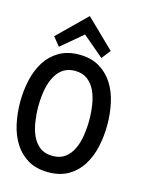

<svg xmlns="http://www.w3.org/2000/svg" viewBox="-144 -946 818 1040"><g transform="rotate(15 265.0 -426.5)"><path d="M-16.1 -318.8Q-16.1 -382.8 -2.4 -442.4Q11.2 -502 40 -547.4Q68.8 -592.8 115.5 -620.4Q162.1 -647.9 228 -647.9Q293.9 -647.9 340.6 -620.4Q387.2 -592.8 416.5 -547.4Q445.8 -502 459 -442.4Q472.2 -382.8 472.2 -318.8Q472.2 -254.9 459 -195.6Q445.8 -136.2 417 -90.1Q388.2 -43.9 341.6 -16.4Q294.9 11.2 228 11.2Q161.1 11.2 114.5 -16.4Q67.9 -43.9 38.8 -90.1Q9.8 -136.2 -3.2 -195.6Q-16.1 -254.9 -16.1 -318.8ZM85 -318.8Q85 -275.9 91.6 -232.9Q98.1 -189.9 114 -156Q129.9 -122.1 157.5 -101.1Q185.1 -80.1 228 -80.1Q271 -80.1 298.6 -101.1Q326.2 -122.1 342 -156Q357.9 -189.9 364.5 -232.9Q371.1 -275.9 371.1 -318.8Q371.1 -361.8 364.5 -404.3Q357.9 -446.8 342 -481Q326.2 -515.1 298.1 -536.1Q270 -557.1 228 -557.1Q158.2 -557.1 121.6 -494.1Q85 -431.2 85 -318.8ZM386.2 -710.9 347.2 -661.1 229 -761.2 108.9 -660.2 69.8 -709 228 -864.3Z"/></g></svg>

Font: Anonymous Pro
Style: Bold
Weight: 700
Monospace: yes
Designer: Mark Simonson
Version: Version 1.003